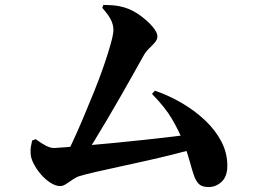

<svg xmlns="http://www.w3.org/2000/svg" viewBox="-20 -759 1040 777"><path d="M232 -104Q249 -132 270.5 -177.5Q292 -223 315 -277.5Q338 -332 360.5 -387.5Q383 -443 400.5 -494Q418 -545 428.5 -583Q439 -621 439 -638Q439 -658 429 -678.5Q419 -699 394 -727L398 -739Q416 -739 437 -737.5Q458 -736 483 -729Q516 -719 546.5 -697Q577 -675 597 -651.5Q617 -628 617 -612Q617 -599 607 -587.5Q597 -576 583 -562.5Q569 -549 559 -530Q541 -498 518 -457Q495 -416 469 -370.5Q443 -325 415.5 -278.5Q388 -232 360.5 -187Q333 -142 307 -104ZM224 -6Q205 -6 184 -19.5Q163 -33 145 -54Q127 -75 115.5 -98Q104 -121 104 -139Q103 -155 105 -165.5Q107 -176 110 -190L124 -196Q149 -178 166.5 -169Q184 -160 199 -160Q207 -160 243 -163Q279 -166 332 -170.5Q385 -175 446.5 -181Q508 -187 568 -193.5Q628 -200 678.5 -206Q729 -212 759 -216L769 -157Q729 -146 676.5 -133Q624 -120 568 -107.5Q512 -95 459 -83.5Q406 -72 364.5 -62.5Q323 -53 301 -46Q290 -43 276 -33.5Q262 -24 248.5 -15Q235 -6 224 -6ZM824 -2Q799 -2 786.5 -13Q774 -24 766 -46Q758 -68 748.5 -103.5Q739 -139 721 -187Q703 -231 676 -277.5Q649 -324 595 -379L607 -392Q665 -372 717.5 -341Q770 -310 811 -271Q852 -232 876 -186Q900 -140 900 -88Q900 -45 877 -23.5Q854 -2 824 -2Z"/></svg>

Font: Noto Serif SC ExtraLight ExtraBold
Style: Regular
Weight: 800
Version: Version 2.002-H1;hotconv 1.1.0;makeotfexe 2.6.0